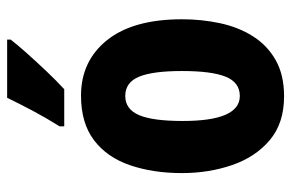

<svg xmlns="http://www.w3.org/2000/svg" viewBox="-159 -647 816 538"><g transform="rotate(-90 249.0 -378.0)"><path d="M464 -276Q464 -221 453 -169.5Q442 -118 416.5 -77.5Q391 -37 349.5 -13.5Q308 10 248 10Q173 10 125.5 -30Q78 -70 55.5 -135.5Q33 -201 33 -276Q33 -357 55 -421.5Q77 -486 125 -522.5Q173 -559 250 -559Q347 -559 405.5 -486Q464 -413 464 -276ZM179 -274Q179 -114 249 -114Q287 -114 303 -153.5Q319 -193 319 -276Q319 -358 303 -396.5Q287 -435 249 -435Q212 -435 195.5 -396.5Q179 -358 179 -274ZM407 -756Q394 -739 370 -712Q346 -685 319 -656.5Q292 -628 268 -606H164V-619Q189 -659 208.5 -696Q228 -733 244 -766H407Z"/></g></svg>

Font: Noto Sans Tamil ExtraCondensed ExtraBold
Style: Regular
Weight: 800
Width: 2
Designer: Jelle Bosma - Monotype Design Team
Foundry: Monotype Imaging Inc.
Version: Version 2.004; ttfautohint (v1.8.4.7-5d5b)